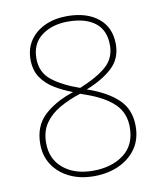

<svg xmlns="http://www.w3.org/2000/svg" viewBox="-83 -791 735 868"><g transform="rotate(-10 285.0 -357.0)"><path d="M283 -724Q373 -724 426 -681Q479 -638 479 -561Q479 -495 434.5 -453.5Q390 -412 314 -382Q403 -352 453 -305Q503 -258 503 -181Q503 -120 473 -77.5Q443 -35 392.5 -12.5Q342 10 279 10Q216 10 167.5 -13.5Q119 -37 91.5 -78.5Q64 -120 64 -175Q64 -257 115 -305Q166 -353 251 -381Q206 -398 169 -420.5Q132 -443 109.5 -476.5Q87 -510 87 -559Q87 -609 112 -646Q137 -683 181.5 -703.5Q226 -724 283 -724ZM283 -699Q210 -699 162 -663Q114 -627 114 -559Q114 -495 161 -458Q208 -421 286 -394Q369 -428 410.5 -465Q452 -502 452 -561Q452 -630 407.5 -664.5Q363 -699 283 -699ZM91 -175Q91 -101 143 -58Q195 -15 279 -15Q365 -15 420.5 -57Q476 -99 476 -181Q476 -246 433.5 -287.5Q391 -329 309 -358L281 -368Q228 -351 185 -326.5Q142 -302 116.5 -265.5Q91 -229 91 -175Z"/></g></svg>

Font: Noto Sans Gujarati Thin
Style: Regular
Weight: 100
Designer: Jelle Bosma - Monotype Design Team, Universal Thirst
Foundry: Monotype Imaging Inc.
Version: Version 2.106; ttfautohint (v1.8.4.7-5d5b)